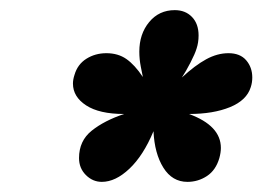

<svg xmlns="http://www.w3.org/2000/svg" viewBox="-20 -786 518 379"><path d="M353 -561Q416 -538 416 -494Q416 -485 413 -474Q406 -450 388.5 -438.5Q371 -427 350 -427Q320 -427 302.5 -455Q285 -483 283 -527Q263 -479 235.5 -453Q208 -427 181 -427Q163 -427 149.5 -440.5Q136 -454 136 -474Q136 -508 161 -528Q186 -548 225 -561Q176 -561 150 -578Q124 -595 124 -621Q124 -629 127 -638Q133 -659 150.5 -670Q168 -681 190 -681Q213 -681 229.5 -669.5Q246 -658 262 -634Q261 -639 258 -654Q255 -669 255 -684Q255 -719 274.5 -742.5Q294 -766 325 -766Q346 -766 359 -752.5Q372 -739 372 -716Q372 -702 368 -690Q365 -680 356 -662.5Q347 -645 339 -633Q365 -657 387 -669Q409 -681 431 -681Q454 -681 466 -667Q478 -653 478 -633Q478 -623 475 -614Q467 -588 434 -574.5Q401 -561 353 -561Z"/></svg>

Font: Shrikhand
Style: Regular
Weight: 400
Italic angle: -14°
Version: Version 1.000;PS 1.000;hotconv 1.0.88;makeotf.lib2.5.647800